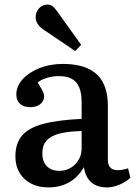

<svg xmlns="http://www.w3.org/2000/svg" viewBox="-20 -801 591 835"><path d="M191 14Q126 14 86.5 -23Q47 -60 47 -121Q47 -177 75.5 -211Q104 -245 167 -262Q230 -279 335 -284V-356Q335 -396 324.5 -421Q314 -446 292.5 -458Q271 -470 235 -470Q209 -470 183 -462Q157 -454 144 -442Q154 -426 160.5 -414.5Q167 -403 169.5 -395.5Q172 -388 172 -382Q172 -362 155.5 -348.5Q139 -335 112 -335Q83 -335 67 -349.5Q51 -364 51 -390Q51 -426 78 -456Q105 -486 151 -504.5Q197 -523 253 -523Q319 -523 362.5 -503Q406 -483 427.5 -442.5Q449 -402 449 -340V-106Q449 -83 460 -72Q471 -61 492 -61Q503 -61 513.5 -63Q524 -65 537 -69L547 -28Q528 -10 500 2Q472 14 446 14Q401 14 376 -9Q351 -32 345 -74Q328 -45 306 -26Q284 -7 255.5 3.5Q227 14 191 14ZM238 -58Q266 -58 287.5 -71Q309 -84 322 -106Q335 -128 335 -156V-231Q277 -230 238.5 -220Q200 -210 182 -189Q164 -168 164 -134Q164 -99 183.5 -78.5Q203 -58 238 -58ZM307 -579 171 -671Q154 -682 144.5 -696Q135 -710 135 -726Q135 -739 141 -751.5Q147 -764 158.5 -772.5Q170 -781 187 -781Q199 -781 208 -774.5Q217 -768 229 -751L333 -606Z"/></svg>

Font: Literata 18pt Medium
Style: Regular
Weight: 500
Designer: Latin by Veronika Burian and Jose Scaglione. Greek by Irene Vlachou. Cyrillic by Vera Evstafieva.
Foundry: TypeTogether
Version: Version 3.103;gftools[0.9.29]